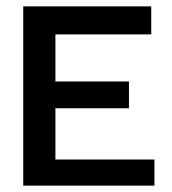

<svg xmlns="http://www.w3.org/2000/svg" viewBox="-20 -583 541 603"><path d="M53 0V-563H455V-475H154V-327H385V-243H154V-82H465V0Z"/></svg>

Font: Darker Grotesque
Style: Bold
Weight: 700
Designer: Gabriel Lam
Foundry: TypeRant
Version: Version 1.000;gftools[0.9.28]